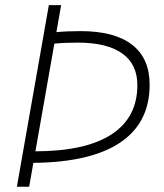

<svg xmlns="http://www.w3.org/2000/svg" viewBox="-20 -713 626 733"><path d="M44.4 0 166.5 -693.4H213.4L195.3 -590.3Q236.3 -594.2 287.6 -594.2Q417.5 -594.2 484.4 -542.2Q551.3 -490.2 551.3 -389.6Q551.3 -244.1 438.7 -168.7Q326.2 -93.3 107.4 -91.3L91.3 0ZM115.2 -135.3Q307.1 -135.7 405.8 -200Q504.4 -264.2 504.4 -388.2Q504.4 -467.8 446.5 -509Q388.7 -550.3 276.4 -550.3Q227.1 -550.3 187.5 -546.4Z"/></svg>

Font: Cascadia Mono PL ExtraLight
Style: Italic
Weight: 200
Italic angle: -10°
Monospace: yes
Designer: Aaron Bell
Foundry: Saja Typeworks
Version: Version 2404.023; ttfautohint (v1.8.4)